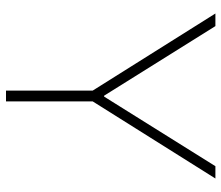

<svg xmlns="http://www.w3.org/2000/svg" viewBox="-69 -669 738 640"><g transform="rotate(90 300.0 -349.0)"><path d="M282 0V-289L25 -698H67L299 -327H302L534 -698H575L318 -289V0Z"/></g></svg>

Font: IBM Plex Mono ExtLt
Style: Regular
Weight: 200
Monospace: yes
Designer: Mike Abbink, Paul van der Laan, Pieter van Rosmalen
Foundry: Bold Monday
Version: Version 2.3